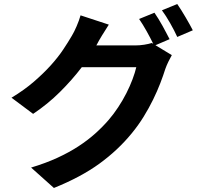

<svg xmlns="http://www.w3.org/2000/svg" viewBox="-20 -846 996 951"><path d="M750 -622 831 -573Q823 -559 814 -540.5Q805 -522 799 -505Q789 -473 774 -434Q759 -395 738.5 -353Q718 -311 691.5 -268Q665 -225 632 -185Q564 -102 472.5 -35.5Q381 31 247 85L134 -16Q207 -38 264.5 -64.5Q322 -91 368 -121Q414 -151 451 -184Q488 -217 519 -253Q543 -281 565.5 -315Q588 -349 606 -384.5Q624 -420 636.5 -453.5Q649 -487 655 -513H385Q337 -450 276.5 -390Q216 -330 144 -282L37 -362Q100 -400 148 -441.5Q196 -483 232 -523Q268 -563 293 -600.5Q318 -638 336 -669Q347 -687 359.5 -716Q372 -745 379 -770L519 -724Q502 -698 485 -670Q468 -642 460 -626L457 -621H649Q672 -621 694 -624.5Q716 -628 732 -633L739 -629Q725 -658 706 -692Q687 -726 669 -752L745 -783Q754 -770 764.5 -753Q775 -736 785 -718Q795 -700 804 -682.5Q813 -665 820 -652ZM858 -826Q867 -813 878 -795.5Q889 -778 899.5 -760Q910 -742 919.5 -725Q929 -708 935 -696L858 -663Q844 -694 823 -731Q802 -768 782 -795Z"/></svg>

Font: Kinto Sans
Style: Bold
Weight: 700
Designer: Authors: Ryoko NISHIZUKA  (kana & ideographs); Paul D. Hunt (Latin, Greek & Cyrillic); Wenlong ZHANG  (bopomofo); Sandol
Foundry: Adobe Systems Incorporated, ookami Inc.
Version: Version 0.001